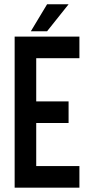

<svg xmlns="http://www.w3.org/2000/svg" viewBox="-20 -870 406 890"><path d="M198.2 -850.1H297.9L198.2 -725.1H123ZM47.9 0V-700.2H348.1V-600.1H147.9V-399.9H297.9V-299.8H147.9V-100.1H348.1V0Z"/></svg>

Font: OSP-DIN
Style: DIN
Weight: 500
Width: 3
Version: Version 001.000